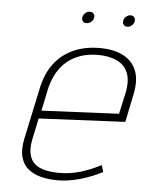

<svg xmlns="http://www.w3.org/2000/svg" viewBox="-49 -687 568 740"><g transform="rotate(5 234.5 -317.0)"><path d="M269 -646Q260 -646 252 -639.5Q244 -633 242 -623Q240 -614 245 -607.5Q250 -601 259 -601Q269 -601 277 -607.5Q285 -614 287 -623Q289 -633 284 -639.5Q279 -646 269 -646ZM427 -646Q418 -646 410 -639.5Q402 -633 400 -623Q398 -614 403 -607.5Q408 -601 417 -601Q426 -601 434 -607.5Q442 -614 444 -623Q446 -633 441 -639.5Q436 -646 427 -646ZM90 -133 108 -219 442 -235 464 -342Q476 -398 461.5 -435Q447 -472 410.5 -491Q374 -510 320 -510Q262 -510 217.5 -490Q173 -470 144 -432Q115 -394 103 -339L60 -137Q51 -95 58.5 -66.5Q66 -38 85.5 -21Q105 -4 135 4Q165 12 202 12Q242 12 286.5 -0.5Q331 -13 374 -35L366 -61Q320 -38 282.5 -27.5Q245 -17 205 -17Q175 -17 151 -22.5Q127 -28 111 -41.5Q95 -55 89.5 -78Q84 -101 90 -133ZM433 -345 415 -264 116 -250 135 -340Q146 -385 170 -417Q194 -449 231 -466Q268 -483 314 -483Q358 -483 388.5 -468.5Q419 -454 431 -423.5Q443 -393 433 -345Z"/></g></svg>

Font: Advent Pro ExtraLight
Style: Italic
Weight: 250
Italic angle: -12°
Version: Version 3.000